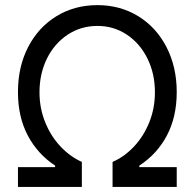

<svg xmlns="http://www.w3.org/2000/svg" viewBox="-20 -737 768 757"><path d="M50.8 -78.1V0H302.7V-98.6C272.1 -112.3 244.1 -132.5 218.8 -159.2C193.4 -185.9 173.2 -217.8 158.2 -254.9C143.2 -292 135.7 -331.4 135.7 -373C135.7 -421.9 145.5 -466.1 165 -505.9C184.6 -545.6 211.8 -577 246.6 -600.1C281.4 -623.2 320.6 -634.8 364.3 -634.8C407.2 -634.8 446 -623.2 480.5 -600.1C515 -577 542 -545.6 561.5 -505.9C581.1 -466.1 590.8 -421.9 590.8 -373C590.8 -330.7 583.3 -291.2 568.4 -254.4C553.4 -217.6 533.4 -185.9 508.3 -159.2C483.2 -132.5 455.1 -112.3 423.8 -98.6V0H676.8V-78.1H529.3V-84C576.2 -114.6 612.5 -154.3 638.2 -203.1C663.9 -252 676.8 -308.9 676.8 -374C676.8 -439.8 663.4 -498.7 636.7 -550.8C610 -602.9 572.9 -643.6 525.4 -672.9C477.9 -702.1 424.2 -716.8 364.3 -716.8C303.7 -716.8 249.7 -702.1 202.1 -672.9C154.6 -643.6 117.5 -603 90.8 -551.3C64.1 -499.5 50.8 -440.4 50.8 -374C50.8 -308.9 63.6 -252 89.4 -203.1C115.1 -154.3 151 -114.6 197.3 -84V-78.1Z"/></svg>

Font: Pretendard Variable
Style: Regular
Weight: 400
Designer: Base glyphs from Inter by Rasmus Andersson; Hangeul glyphs from Noto Sans CJK(Source Han Sans) by Jang Soo-young and Kan
Foundry: Kil Hyung-jin
Version: Version 1.309;Glyphs 3.2 (3225)